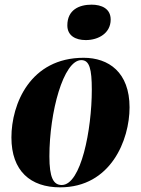

<svg xmlns="http://www.w3.org/2000/svg" viewBox="-20 -794 604 824"><path d="M348 -622C403 -622 455 -652 455 -710C455 -757 416 -774 373 -774C320 -774 269 -752 269 -685C269 -641 304 -622 348 -622ZM238 10C456 10 536 -194 536 -333C536 -484 446 -546 339 -546C110 -546 29 -348 29 -204C29 -60 111 10 238 10ZM245 0C209 0 192 -32 192 -123C192 -312 252 -536 329 -536C364 -536 374 -498 374 -409C374 -238 328 0 245 0Z"/></svg>

Font: Noto Serif Display Condensed Black
Style: Italic
Weight: 900
Width: 3
Italic angle: -12°
Designer: Monotype Design Team
Foundry: Monotype Imaging Inc.
Version: Version 2.009